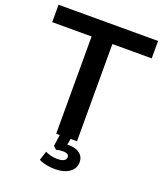

<svg xmlns="http://www.w3.org/2000/svg" viewBox="-158 -794 925 1088"><g transform="rotate(20 304.5 -250.0)"><path d="M242.2 0H367.6V-586.3H604.9V-691.2H4.9V-586.3H242.2ZM305.9 191.2C374.5 191.2 422.5 157.8 422.5 106.9C422.5 62.7 387.3 36.3 333.3 36.3C319.6 36.3 303.9 39.2 288.2 44.1L319.6 54.9L332.4 -19.6H266.7L253.9 68.6L272.5 86.3C289.2 81.4 300 80.4 312.7 80.4C338.2 80.4 349 88.2 349 102.9C349 122.5 330.4 132.4 296.1 132.4C268.6 132.4 247.1 126.5 223.5 115.7L205.9 170.6C230.4 184.3 267.6 191.2 305.9 191.2Z"/></g></svg>

Font: LL Pando Sans
Style: Bold
Weight: 700
Designer: Joshua Smith
Foundry: Joshua Smith
Version: Version 1.000;Glyphs 3.2.1 (3258)